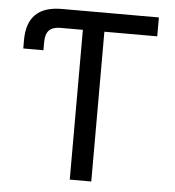

<svg xmlns="http://www.w3.org/2000/svg" viewBox="-52 -777 752 825"><g transform="rotate(5 324.0 -364.0)"><path d="M31.2 -543.9V-580.1Q31.2 -654.3 68.8 -690.9Q106.4 -727.5 181.6 -727.5H226.6V-646H182.1Q149.4 -646 133.8 -629.9Q118.2 -613.8 118.2 -579.1V-543.9ZM226.6 -646V-727.5H600.1V-646H372.1V0H279.3V-646Z"/></g></svg>

Font: Adwaita Sans
Style: Regular
Weight: 400
Designer: Rasmus Andersson
Foundry: rsms
Version: Version 4.001;git-9221beed3